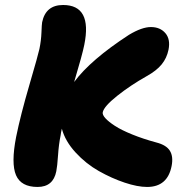

<svg xmlns="http://www.w3.org/2000/svg" viewBox="-20 -763 739 761"><path d="M128.9 -22Q63.5 -22 43.5 -68.6Q23.4 -115.2 43.9 -220.2Q61.5 -307.1 96.7 -427.2Q131.8 -547.4 136.2 -568.8Q143.1 -602.1 144.3 -634.3Q145.5 -666.5 147 -674.8Q161.1 -743.2 230 -743.2Q346.2 -743.2 314 -585Q306.6 -547.4 273.9 -438Q338.9 -525.9 491.2 -625Q542.5 -655.8 578.1 -655.8Q614.7 -655.8 635.5 -631.6Q656.2 -607.4 647.9 -565.9Q641.1 -532.7 620.8 -507.8Q600.6 -482.9 561 -460.9Q496.1 -424.3 444.1 -382.8Q392.1 -341.3 387.2 -317.9Q385.3 -308.1 397.9 -294.2Q410.6 -280.3 435.8 -263.9Q460.9 -247.6 504.2 -230Q547.4 -212.4 600.1 -198.2Q639.6 -188 653.6 -165Q667.5 -142.1 660.2 -105Q644 -22 563 -22Q525.4 -22 474.1 -39.1Q422.9 -56.2 371.8 -85Q320.8 -113.8 279.5 -158.7Q238.3 -203.6 225.1 -252.9Q221.2 -235.8 220.2 -226.1Q212.9 -190.9 210 -147Q207 -103 203.1 -84Q190.9 -22 128.9 -22Z"/></svg>

Font: Shantell Sans Irregular Bouncy
Style: Italic
Weight: 800
Italic angle: -11.31°
Designer: Stephen Nixon, Anya Danilova, Shantell Martin
Foundry: Arrow Type
Version: Version 1.006;[9816181b4]